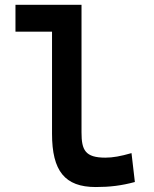

<svg xmlns="http://www.w3.org/2000/svg" viewBox="-20 -752 626 782"><path d="M370.1 9.8C427.7 9.8 475.1 3.9 529.3 -10.7L515.6 -128.4C471.7 -115.7 439.5 -109.9 409.2 -109.9C327.1 -109.9 312 -140.6 312 -212.4V-732.4H43V-623H191.9V-207.5C191.9 -55.7 243.7 9.8 370.1 9.8Z"/></svg>

Font: Cascadia Code PL SemiBold
Style: Regular
Weight: 600
Monospace: yes
Designer: Aaron Bell
Foundry: Saja Typeworks
Version: Version 2404.023